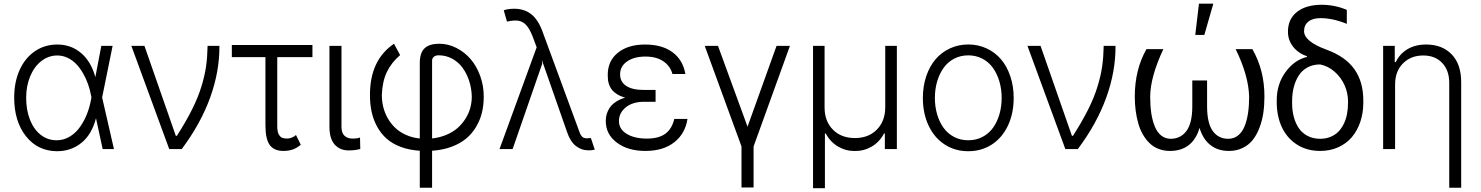

<svg xmlns="http://www.w3.org/2000/svg" viewBox="-20 -788 7828 1015"><path d="M279.5 11.4Q178.3 9.9 116.7 -68.5Q55 -147 55 -272.4Q55 -354 83.6 -417.8Q112.2 -481.5 164.2 -517Q216.3 -552.6 283 -552.6Q355.8 -552.6 408.7 -507.6Q461.6 -462.7 484 -380.3L515.6 -545.5H575.3L519.9 -272.7L582.4 0H522.7L487.6 -162.3H487.2Q465.2 -76.7 409.8 -32.3Q354.4 12.1 279.5 11.4ZM463.4 -273.4 461.3 -283.7Q455.6 -314.3 445.3 -343.6Q435 -372.9 419 -400.6Q403.1 -428.3 383.5 -448.9Q364 -469.5 337.9 -482.1Q311.8 -494.7 283 -494.7Q236.9 -494.7 199 -465.6Q161.2 -436.4 139.7 -385.1Q118.3 -333.8 118.3 -271.3Q118.3 -207 138.1 -155.9Q158 -104.8 194.8 -75.6Q231.5 -46.5 279.5 -46.5Q314.6 -46.5 345.7 -64.1Q376.8 -81.7 399.3 -111.9Q421.9 -142 437.7 -180.2Q453.5 -218.4 461.3 -261.7Z M874.6 0 674.4 -545.5H743.6L909.4 -70H915.1Q964.5 -147.4 996.4 -211.6Q1028.4 -275.9 1045.6 -333.3Q1062.9 -390.6 1069.6 -438.7Q1076.3 -486.9 1077.4 -545.5H1139.9Q1141 -410.5 1090.9 -272Q1040.8 -133.5 940.7 0Z M1631.7 -550.1V-485.8H1445.7V-121.1Q1445.7 -105.5 1448 -93.8Q1450.3 -82 1454.9 -75.3Q1459.5 -68.5 1464 -64.3Q1468.4 -60 1475.5 -58.2Q1482.6 -56.5 1486.9 -56.1Q1491.1 -55.8 1498.2 -55.8H1502.1Q1512.8 -56.1 1525.4 -61.8Q1538 -67.5 1544.7 -74.2L1570 -22.7Q1546.9 -3.6 1525 3.2Q1503.2 9.9 1478 9.9Q1429 9.9 1406.1 -21.3Q1383.2 -52.6 1383.2 -126.4V-485.8H1205.6V-550.1Z M1721.6 -545.5H1785.2V-118.3Q1785.2 -84.9 1801.5 -70.1Q1817.8 -55.4 1843 -55.4Q1869 -55.4 1883.2 -61.1L1884.6 -0.4Q1858.3 7.1 1823.2 7.1Q1776.6 7.1 1749.1 -24Q1721.6 -55 1721.6 -118.3Z M2199.2 204.5V8.9Q2143.1 5.3 2098.4 -11.5Q2053.6 -28.4 2023.6 -55.2Q1993.6 -82 1973.5 -118.8Q1953.5 -155.5 1944.6 -196.9Q1935.7 -238.3 1935.7 -285.9Q1935.7 -470.9 2062.9 -556.8L2095.2 -496.8Q2047.9 -456 2024.5 -406.1Q2001.1 -356.2 1998.6 -285.9Q1998.6 -253.6 2006 -222.7Q2013.5 -191.8 2029.7 -163.2Q2045.8 -134.6 2069.1 -112.4Q2092.3 -90.2 2125.7 -75.1Q2159.1 -60 2199.2 -55.8V-456.3Q2199.6 -509.6 2224.8 -533Q2250 -556.5 2301.5 -556.8Q2348.7 -556.8 2392 -535Q2435.4 -513.1 2467.3 -476.2Q2499.3 -439.3 2518.3 -387.3Q2537.3 -335.2 2537.3 -277.3Q2537.3 -233 2527.9 -193.5Q2518.5 -154.1 2497.5 -118.4Q2476.6 -82.7 2445.3 -56.3Q2414.1 -29.8 2367.9 -12.4Q2321.7 5 2264.2 8.9V204.5ZM2264.2 -56.1Q2305.8 -60.7 2340.7 -75.6Q2375.7 -90.6 2399.9 -112.2Q2424 -133.9 2441.1 -161Q2458.1 -188.2 2466.1 -217.7Q2474.1 -247.2 2474.1 -277.3Q2473 -321 2460.2 -360.3Q2447.4 -399.5 2425.4 -429.7Q2403.4 -459.9 2370.4 -477.8Q2337.4 -495.7 2298.3 -495.7Q2281.6 -495.4 2272.9 -487.2Q2264.2 -479 2264.2 -467.3Z M3090.9 6.7Q3054 7.1 3024.1 -16.5Q2994.3 -40.1 2977.3 -91.3L2844.1 -471.9L2846.6 -450.6H2846.2L2690 0H2620.7L2817.1 -538L2795.1 -596.9Q2779.1 -637.1 2760.8 -656.4Q2742.5 -675.8 2718 -678.8Q2693.5 -681.8 2660.2 -673.7L2643.1 -733.3Q2646.3 -735.8 2662.6 -738.8Q2679 -741.8 2697.4 -741.8Q2751.4 -741.8 2788 -713.2Q2824.6 -684.7 2848 -621.1L3042.6 -92.3Q3043 -92 3043 -91.3Q3043 -90.6 3043.3 -90.2Q3045.5 -83.8 3047.6 -79.4Q3049.7 -74.9 3054.2 -68.9Q3058.6 -62.9 3065.7 -59.8Q3072.8 -56.8 3082.4 -56.8Q3087 -56.5 3097.7 -57.9Q3099.4 -57.9 3101.4 -58.1Q3103.3 -58.2 3103.7 -58.2L3124.3 3.2Q3103.7 7.8 3090.9 6.7Z M3445.7 -283.7V-250H3384.2Q3323.2 -249.6 3287.5 -220Q3251.8 -190.3 3252.1 -148.1Q3251.8 -105.8 3292.6 -80.6Q3333.5 -55.4 3399.9 -55.4Q3462 -55.4 3497 -80.8Q3532 -106.2 3544.7 -159.4H3614.3Q3603 -82.4 3544.9 -36.2Q3486.9 9.9 3391.3 9.9Q3299.7 9.9 3241.1 -33.9Q3182.5 -77.8 3182.5 -147.7Q3182.5 -160.9 3184.7 -173.3Q3186.8 -185.7 3193.5 -201Q3200.3 -216.3 3210.9 -228.7Q3221.6 -241.1 3240.6 -252.8Q3259.6 -264.6 3284.8 -271.7Q3261 -278.4 3243.6 -289.1Q3226.2 -299.7 3216.6 -311.3Q3207 -322.8 3201.3 -337.5Q3195.7 -352.3 3194.2 -364.3Q3192.8 -376.4 3192.8 -391Q3192.5 -465.9 3246.3 -509.2Q3300.1 -552.6 3389.9 -552.6Q3480.8 -552.6 3535.7 -511.5Q3590.6 -470.5 3603.3 -396.7H3534.8Q3523.8 -438.6 3487 -463.8Q3450.3 -489 3392.4 -489Q3332 -489 3294.9 -463.1Q3257.8 -437.1 3258.2 -394.9Q3257.8 -356.5 3289.6 -334.5Q3321.4 -312.5 3384.2 -312.5H3445.7Z M3705.6 -545.5H3775.6L3931.8 -118.3L4085.2 -545.5H4155.9L3963.8 -13.8V203.1H3899.9V-13.8Z M4278.1 207V-545.5H4339.1V-220.2Q4339.1 -147.4 4383 -102.8Q4426.8 -58.2 4499.6 -58.2Q4571.7 -58.2 4615.6 -103Q4659.4 -147.7 4659.8 -220.2V-545.5H4721.2V0H4657.7V-82.4H4653.4Q4630 -37.6 4588.8 -13.5Q4547.6 10.7 4499.6 10.3Q4451.3 10.7 4410.3 -13.3Q4369.3 -37.3 4345.2 -82.4H4340.9V207Z M4858.7 -270.2Q4858.7 -332 4876.4 -384.8Q4894.2 -437.5 4925.6 -474.4Q4957 -511.4 5001.8 -532.1Q5046.5 -552.9 5098.7 -552.9Q5150.9 -552.9 5195.7 -532.1Q5240.4 -511.4 5271.8 -474.4Q5303.3 -437.5 5321 -384.8Q5338.8 -332 5338.8 -270.2Q5338.8 -188.2 5308.4 -123.9Q5278.1 -59.7 5223.4 -24.1Q5168.7 11.4 5098.7 11.4Q5028.8 11.4 4974.1 -24.1Q4919.4 -59.7 4889 -123.9Q4858.7 -188.2 4858.7 -270.2ZM5023.4 -64.3Q5057.2 -46.5 5098.7 -46.5Q5140.3 -46.5 5174 -64.3Q5207.7 -82 5229.6 -112.6Q5251.4 -143.1 5263.3 -183.6Q5275.2 -224.1 5275.2 -270.2Q5275.2 -316.4 5263.3 -357.1Q5251.4 -397.7 5229.6 -428.6Q5207.7 -459.5 5173.8 -477.5Q5139.9 -495.4 5098.7 -495.4Q5057.5 -495.4 5023.6 -477.5Q4989.7 -459.5 4967.9 -428.6Q4946 -397.7 4934.1 -357.1Q4922.2 -316.4 4922.2 -270.2Q4922.2 -224.1 4934.1 -183.6Q4946 -143.1 4967.9 -112.6Q4989.7 -82 5023.4 -64.3Z M5611.9 0 5411.6 -545.5H5480.8L5646.7 -70H5652.3Q5701.7 -147.4 5733.7 -211.6Q5765.6 -275.9 5782.8 -333.3Q5800.1 -390.6 5806.8 -438.7Q5813.6 -486.9 5814.6 -545.5H5877.1Q5878.2 -410.5 5828.1 -272Q5778.1 -133.5 5677.9 0Z M6512.1 -528.4H6600.5Q6664.8 -416.9 6664.4 -277Q6664.4 -231.5 6658.4 -190.7Q6652.3 -149.9 6638.1 -112.6Q6623.9 -75.3 6602.8 -48.5Q6581.7 -21.7 6549.4 -5.9Q6517 9.9 6476.9 9.9Q6418 9.9 6378.6 -21.3Q6339.1 -52.6 6321.4 -111.9Q6304 -52.2 6264.6 -21.1Q6225.1 9.9 6165.1 9.9Q6132.1 9.9 6104.2 -1.1Q6076.3 -12.1 6056.3 -32Q6036.2 -51.8 6021.1 -78.3Q6006 -104.8 5997 -137.3Q5987.9 -169.7 5983.5 -204.5Q5979 -239.3 5979 -277Q5979 -420.1 6040.8 -528.4H6130Q6061.1 -381.7 6060.4 -277Q6060.4 -229 6066.2 -189.8Q6072.1 -150.6 6084.7 -119.7Q6097.3 -88.8 6118.6 -71.6Q6139.9 -54.3 6168.7 -54.3Q6221.2 -54.3 6252.1 -95.7Q6283 -137.1 6283 -226.2V-362.6H6361.2V-226.2Q6361.2 -137.1 6391 -95.7Q6420.8 -54.3 6472.7 -54.3Q6502.5 -54.3 6524.3 -71.4Q6546.2 -88.4 6558.9 -119.3Q6571.7 -150.2 6577.6 -189.5Q6583.5 -228.7 6583.5 -277Q6580.6 -388.8 6512.1 -528.4ZM6298.7 -603.3 6318.2 -768.5H6394.2L6346.6 -603.3Z M6788.7 -620.7Q6788.7 -686.8 6835.9 -724.6Q6883.2 -762.4 6967 -762.8Q7038 -762.4 7099.8 -735.8V-661.9Q7025.9 -692.1 6960.6 -692.1Q6919.4 -692.1 6896.7 -673.8Q6873.9 -655.5 6873.9 -623.6Q6873.9 -568.9 6992.2 -525.6Q7093.4 -488.6 7140.4 -421.5Q7187.5 -354.4 7187.1 -255.7V-245.7Q7187.1 -191.4 7171.5 -144.7Q7155.9 -98 7127 -63.6Q7098 -29.1 7054.7 -9.6Q7011.4 9.9 6959.2 9.9Q6888.1 9.9 6835.4 -24.3Q6782.7 -58.6 6756 -116.7Q6729.4 -174.7 6729.4 -248.6V-258.5Q6729.4 -342.7 6775.7 -406.8Q6822.1 -470.9 6889.6 -487.2L6889.9 -490.1Q6842.7 -506.7 6815.7 -541.4Q6788.7 -576 6788.7 -620.7ZM6810.7 -253.2V-242.9Q6810.7 -203.5 6819.6 -170.1Q6828.5 -136.7 6846.1 -110.6Q6863.6 -84.5 6892.6 -69.4Q6921.5 -54.3 6959.2 -54.3Q6988.6 -54.3 7013.1 -64.3Q7037.6 -74.2 7054.7 -91.4Q7071.7 -108.7 7083.5 -132.5Q7095.2 -156.2 7100.7 -183.9Q7106.2 -211.6 7106.2 -242.9V-253.2Q7106.2 -296.2 7088.1 -337.2Q7070 -378.2 7035.9 -408.4Q7001.8 -438.6 6959.2 -447.4Q6921.5 -447.4 6892.4 -431.8Q6863.3 -416.2 6845.9 -389Q6828.5 -361.9 6819.6 -327.6Q6810.7 -293.3 6810.7 -253.2Z M7355.1 -340.9V0H7291.9V-545.5H7353.3V-459.9H7359Q7378.9 -502.8 7420.1 -527.7Q7461.3 -552.6 7519.5 -552.6Q7604 -552.6 7654.3 -500.5Q7704.5 -448.5 7704.5 -353.3V204.5H7641.3V-349.4Q7641.3 -416.2 7604 -455.4Q7566.8 -494.7 7503.6 -494.7Q7438.6 -494.7 7396.8 -452.9Q7355.1 -411.2 7355.1 -340.9Z"/></svg>

Font: Inter Light BETA
Style: Regular
Weight: 300
Designer: Rasmus Andersson
Foundry: rsms
Version: Version 3.011;git-f93a4a705